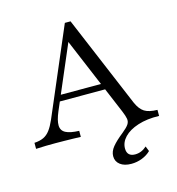

<svg xmlns="http://www.w3.org/2000/svg" viewBox="-113 -674 892 969"><g transform="rotate(-15 332.5 -190.0)"><path d="M454.8 197.6Q417.7 197.6 396.4 181Q375 164.5 375 137.1Q375 112.1 394 88.7Q412.9 65.3 451.6 34.7Q476.6 14.5 485.5 0.8Q494.4 -12.9 491.5 -28.6Q488.7 -44.4 478.2 -69.4L300.8 -491.1L315.3 -500.8L166.9 -154Q148.4 -110.5 149.2 -83.9Q150 -57.3 173 -45.2Q196 -33.1 242.7 -31.5V0Q223.4 -0.8 201.2 -1.2Q179 -1.6 156 -2Q133.1 -2.4 109.7 -2.4Q84.7 -2.4 61.7 -2Q38.7 -1.6 8.9 0V-31.5Q37.1 -33.1 56.9 -42.3Q76.6 -51.6 91.1 -71Q105.6 -90.3 119.4 -121.8L313.7 -576.6H343.5L545.2 -97.6Q561.3 -61.3 584.3 -46.8Q607.3 -32.3 651.6 -31.5V0Q587.9 -1.6 540.7 13.7Q493.5 29 468.1 55.6Q442.7 82.3 442.7 114.5Q442.7 135.5 453.6 146Q464.5 156.5 485.5 156.5Q518.5 156.5 546 131.5L556.5 158.1Q537.9 176.6 510.9 187.1Q483.9 197.6 454.8 197.6ZM168.5 -200 182.3 -231.5H451.6L462.9 -200Z"/></g></svg>

Font: Playfair 12pt Light
Style: Regular
Weight: 300
Designer: Claus Eggers Sørensen
Foundry: Claus Eggers Sørensen
Version: Version 2.000;gftools[0.9.28]